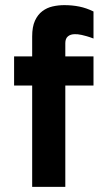

<svg xmlns="http://www.w3.org/2000/svg" viewBox="-20 -732 401 752"><path d="M235.8 -397V0H106V-397H35.2V-511.2H106V-588.9Q106 -627 116.9 -650.9Q127.9 -674.8 145.8 -688.2Q163.6 -701.7 186 -706.8Q208.5 -711.9 231.9 -711.9Q262.7 -711.9 290.5 -706.3Q318.4 -700.7 346.2 -687V-581.1Q331.1 -586.9 319.8 -590.1Q308.6 -593.3 299.8 -595.2Q291 -597.2 284.7 -597.7Q278.3 -598.1 272.9 -598.1Q256.3 -598.1 246.1 -589.6Q235.8 -581.1 235.8 -563V-511.2H346.2V-397Z"/></svg>

Font: Overpass
Style: Bold
Weight: 700
Designer: Delve Withrington
Foundry: Delve Fonts
Version: Version 1.001